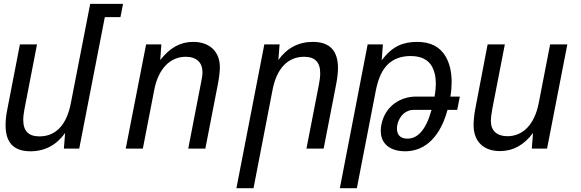

<svg xmlns="http://www.w3.org/2000/svg" viewBox="-20 -780 3050 1008"><path d="M140.1 14.2C215.8 14.2 277.3 -19 321.8 -82L315.4 0H396L530.3 -689.9H612.3L626 -759.8H453.6L351.6 -236.8C330.1 -126 273.9 -64 187.5 -64C129.9 -64 102.1 -91.8 102.1 -150.9C102.1 -167.5 104.5 -186 108.4 -207L174.3 -546.9H84.5L18.6 -207C12.2 -175.8 9.3 -147.5 9.3 -122.6C9.3 -32.2 50.8 14.2 140.1 14.2Z M640.1 0H730L790 -309.1C811.5 -418.5 872.6 -481.9 955.1 -481.9C1011.7 -481.9 1043 -452.1 1043 -400.9C1043 -386.7 1040.5 -369.1 1035.6 -346.2C1035.2 -342.8 1034.7 -340.8 1034.2 -339.4L968.3 0H1058.1L1124 -338.9C1130.4 -372.6 1134.3 -404.3 1134.3 -426.8C1134.3 -510.3 1079.6 -560.1 994.1 -560.1C927.2 -560.1 872.1 -529.8 821.3 -464.8L827.1 -546.9H747.1Z M1221.2 208H1311L1411.1 -309.1C1432.1 -417.5 1488.8 -481.9 1576.2 -481.9C1632.3 -481.9 1661.1 -455.1 1661.1 -395C1661.1 -378.4 1658.7 -359.9 1654.8 -338.9L1588.9 0H1679.2L1745.1 -338.9C1751 -370.1 1754.4 -397.9 1754.4 -422.4C1754.4 -515.1 1710.4 -560.1 1622.1 -560.1C1547.4 -560.1 1485.8 -527.8 1441.4 -464.8L1447.8 -546.9H1367.7Z M1764.2 208H1853.5L1952.6 -302.2C1965.8 -370.6 1987.3 -415 2017.6 -443.4C2048.3 -472.7 2089.4 -485.8 2135.7 -485.8C2193.4 -485.8 2229 -465.3 2249 -429.2C2261.7 -405.8 2268.1 -376.5 2268.1 -341.3C2268.1 -320.3 2266.1 -297.4 2261.7 -272.9H2163.6C2124.5 -272.9 2084 -261.2 2050.8 -236.8C2018.6 -212.9 1991.7 -175.8 1981.9 -124C1980 -113.3 1979 -102.5 1979 -92.8C1979 -64.9 1986.8 -41.5 2003.9 -22.9C2025.9 1 2061 14.2 2106.4 14.2C2148.9 14.2 2191.9 2.4 2231.4 -30.8C2271 -64 2306.2 -117.7 2329.6 -203.1H2380.4L2394 -272.9H2344.7C2349.1 -300.3 2351.1 -326.2 2351.1 -349.6C2351.1 -404.3 2339.8 -448.2 2320.3 -482.4C2290.5 -533.7 2241.7 -560.1 2169.4 -560.1C2138.2 -560.1 2102.5 -555.2 2071.8 -540.5C2041 -525.9 2013.2 -501.5 1983.9 -463.9L1990.2 -546.9H1910.2ZM2119.1 -52.2C2095.2 -52.2 2080.1 -60.5 2071.8 -73.7C2066.4 -82.5 2064 -92.8 2064 -104.5C2064 -110.8 2064.5 -117.2 2065.9 -124C2071.3 -150.9 2085 -171.4 2099.1 -183.6C2113.3 -195.8 2131.8 -203.1 2149.9 -203.1H2245.6C2230 -147.5 2211.9 -110.8 2189.5 -85.9C2168 -62 2145 -52.2 2119.1 -52.2Z M2605 13.2C2672.9 13.2 2731 -18.1 2778.3 -82L2772 0H2852.1L2958.5 -546.9H2868.2L2808.1 -237.8C2786.1 -125.5 2724.6 -64.9 2644 -64.9C2588.9 -64.9 2557.1 -93.8 2557.1 -144.5C2557.1 -161.1 2560.5 -187.5 2564.5 -208L2630.4 -546.9H2540L2475.1 -208C2469.2 -176.8 2466.3 -144 2466.3 -123.5C2466.3 -36.6 2519 13.2 2605 13.2Z"/></svg>

Font: Hack
Style: Oblique
Weight: 400
Italic angle: -12°
Monospace: yes
Designer: Christopher Simpkins
Foundry: Christopher Simpkins
Version: Version 2.010